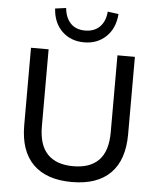

<svg xmlns="http://www.w3.org/2000/svg" viewBox="-62 -991 868 1053"><g transform="rotate(5 372.5 -465.0)"><path d="M373 9Q233 9 159.5 -64Q86 -137 86 -279V-705H183V-281Q183 -178 231.5 -128Q280 -78 373 -78Q466 -78 514 -128Q562 -178 562 -281V-705H658V-279Q658 -137 585 -64Q512 9 373 9ZM373 -760Q300 -760 252 -806Q204 -852 199 -931L259 -939Q264 -886 293 -855.5Q322 -825 373 -825Q424 -825 454 -855.5Q484 -886 488 -939L548 -931Q542 -852 494 -806Q446 -760 373 -760Z"/></g></svg>

Font: Nunito Sans 10pt Medium
Style: Regular
Weight: 500
Designer: Vernon Adams
Foundry: Vernon Adams
Version: Version 3.101;gftools[0.9.27]